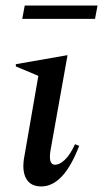

<svg xmlns="http://www.w3.org/2000/svg" viewBox="-20 -661 371 691"><path d="M129 10Q89 10 73.5 -19.5Q58 -49 68 -100L118 -388L37 -422V-430L220 -462H223L162 -121Q153 -68 178 -68Q194 -68 213 -85.5Q232 -103 250 -142L265 -136Q236 -61 202 -25.5Q168 10 129 10ZM60 -593 69 -641H331L322 -593Z"/></svg>

Font: Spectral Medium
Style: Italic
Weight: 500
Italic angle: -10°
Designer: Jean-Baptiste Levee
Foundry: Production Type
Version: Version 2.001